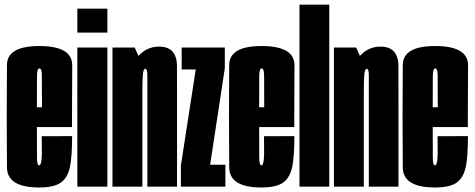

<svg xmlns="http://www.w3.org/2000/svg" viewBox="-20 -805 2048 828"><path d="M148.5 3.5V-92Q139 -92 139.5 -129Q139 -165.5 139 -302.5Q139 -443 139.5 -476Q140 -510 149.5 -510Q161 -510 160.5 -477Q160.5 -445.5 161 -342.5H128V-257H290.5Q290.5 -279.5 290.5 -302.5Q290.5 -441.5 291.5 -524.5Q290.5 -606.5 149.5 -606.5Q10 -606.5 10 -524Q9 -441 9 -303.5Q9 -175 10 -85.5Q9 3.5 148.5 3.5ZM148.5 -92V3.5Q212.5 3.5 242.5 -17.5Q271.5 -38.5 281.5 -84.5Q291 -128.5 291 -218L160 -217.5Q160 -176.5 160.5 -144Q160 -112.5 156.5 -102Q154 -92 148.5 -92Z M313.5 0H443V-600H313.5ZM313.5 -767.5V-664.5H443V-767.5Z M465 0H594V-525L561 -600H465ZM615.5 0H743.5V-335Q743.5 -433.5 743.2 -518.8Q743 -604 666 -604Q607.5 -604 569.2 -554.2Q531 -504.5 531 -420L594 -413.5Q594 -459.5 596.2 -484Q598.5 -508.5 606.5 -508.5Q615.5 -508.5 615.5 -480Q615.5 -451.5 615.5 -346.5Z M760 0H952V-94.5H886.5V-96.5L949.5 -510.5V-600H763.5V-505.5H824V-505L760 -90.5Z M1107 3.5V-92Q1097.5 -92 1098 -129Q1097.5 -165.5 1097.5 -302.5Q1097.5 -443 1098 -476Q1098.5 -510 1108 -510Q1119.5 -510 1119 -477Q1119 -445.5 1119.5 -342.5H1086.5V-257H1249Q1249 -279.5 1249 -302.5Q1249 -441.5 1250 -524.5Q1249 -606.5 1108 -606.5Q968.5 -606.5 968.5 -524Q967.5 -441 967.5 -303.5Q967.5 -175 968.5 -85.5Q967.5 3.5 1107 3.5ZM1107 -92V3.5Q1171 3.5 1201 -17.5Q1230 -38.5 1240 -84.5Q1249.5 -128.5 1249.5 -218L1118.5 -217.5Q1118.5 -176.5 1119 -144Q1118.5 -112.5 1115 -102Q1112.5 -92 1107 -92Z M1271.5 0H1400V-785H1271.5Z M1420 0H1549V-525L1516 -600H1420ZM1570.5 0H1698.5V-335Q1698.5 -433.5 1698.2 -518.8Q1698 -604 1621 -604Q1562.5 -604 1524.2 -554.2Q1486 -504.5 1486 -420L1549 -413.5Q1549 -459.5 1551.2 -484Q1553.5 -508.5 1561.5 -508.5Q1570.5 -508.5 1570.5 -480Q1570.5 -451.5 1570.5 -346.5Z M1855.5 3.5V-92Q1846 -92 1846.5 -129Q1846 -165.5 1846 -302.5Q1846 -443 1846.5 -476Q1847 -510 1856.5 -510Q1868 -510 1867.5 -477Q1867.5 -445.5 1868 -342.5H1835V-257H1997.5Q1997.5 -279.5 1997.5 -302.5Q1997.5 -441.5 1998.5 -524.5Q1997.5 -606.5 1856.5 -606.5Q1717 -606.5 1717 -524Q1716 -441 1716 -303.5Q1716 -175 1717 -85.5Q1716 3.5 1855.5 3.5ZM1855.5 -92V3.5Q1919.5 3.5 1949.5 -17.5Q1978.5 -38.5 1988.5 -84.5Q1998 -128.5 1998 -218L1867 -217.5Q1867 -176.5 1867.5 -144Q1867 -112.5 1863.5 -102Q1861 -92 1855.5 -92Z"/></svg>

Font: Anybody UltraCondensed
Style: Bold
Weight: 700
Width: 1
Version: Version 1.113;gftools[0.9.25]